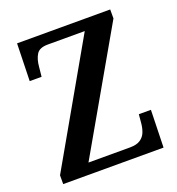

<svg xmlns="http://www.w3.org/2000/svg" viewBox="-130 -820 856 926"><g transform="rotate(-20 298.5 -357.0)"><path d="M37 0V-45L387 -658H197Q154 -658 139 -633.5Q124 -609 121 -571L116 -522H55L60 -714H538V-668L187 -56H400Q435 -56 454 -69Q473 -82 481 -103Q489 -124 491 -148L495 -192H557L552 0Z"/></g></svg>

Font: Noto Serif Ethiopic SemiCondensed SemiBold
Style: Regular
Weight: 600
Width: 4
Designer: Monotype Design Team
Foundry: Monotype Imaging Inc.
Version: Version 2.102; ttfautohint (v1.8.4.7-5d5b)